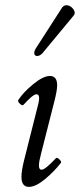

<svg xmlns="http://www.w3.org/2000/svg" viewBox="-20 -710 309 743"><path d="M145 -504.9Q135.3 -494.1 125.2 -493.4Q115.2 -492.7 113 -501Q110.8 -509.3 118.2 -522L221.2 -682.1Q230.5 -692.4 243.7 -689Q256.8 -685.5 265.1 -672.4Q273.4 -659.2 265.1 -649.9ZM91.8 13.2Q63 13.2 63 -25.9Q63 -49.3 73.2 -89.8L127 -303.2Q138.2 -345.2 121.1 -345.2Q107.4 -345.2 70.8 -304.2Q66.4 -299.8 56.9 -308.6Q47.4 -317.4 50.8 -323.2Q70.8 -353.5 109.1 -384.8Q147.5 -416 172.9 -416Q201.2 -416 201.2 -379.9Q201.2 -359.9 189.9 -315.9L140.1 -120.1Q135.3 -101.6 132.8 -88.9Q130.4 -76.2 130.6 -68.4Q130.9 -60.5 133.5 -56.9Q136.2 -53.2 141.1 -53.2Q154.8 -53.2 196.8 -98.1Q200.7 -102.1 209.7 -93.3Q218.8 -84.5 215.8 -80.1Q190.4 -46.9 154.3 -16.8Q118.2 13.2 91.8 13.2Z"/></svg>

Font: Junicode SmCond
Style: Italic
Weight: 400
Width: 4
Italic angle: -11°
Designer: Peter S. Baker
Version: Version 2.206